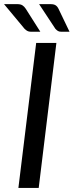

<svg xmlns="http://www.w3.org/2000/svg" viewBox="-44 -930 364 950"><path d="M0 0ZM147.5 0H47L135 -717.5H235ZM206.5 -909.5Q222.5 -909.5 231.2 -903.8Q240 -898 245.5 -886.5L300 -773H258.5Q248.5 -773 242.5 -776.8Q236.5 -780.5 230 -787.5L149.5 -909.5ZM42 -909.5Q58 -909.5 67.2 -903.5Q76.5 -897.5 83.5 -886.5L155.5 -773H108.5Q98.5 -773 91.5 -776.8Q84.5 -780.5 77.5 -787.5L-24 -909.5Z"/></svg>

Font: Lato Medium
Style: Italic
Weight: 500
Italic angle: -7°
Designer: Lukasz Dziedzic
Foundry: tyPoland Lukasz Dziedzic
Version: Version 2.006; 2014-01-15